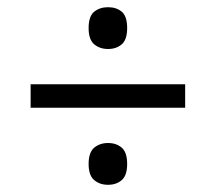

<svg xmlns="http://www.w3.org/2000/svg" viewBox="-20 -624 599 533"><path d="M65 -325V-390H494V-325ZM280 -111Q257 -111 241.5 -124Q226 -137 226 -169Q226 -201 241.5 -214Q257 -227 280 -227Q303 -227 318 -214Q333 -201 333 -169Q333 -137 318 -124Q303 -111 280 -111ZM280 -488Q257 -488 241.5 -501Q226 -514 226 -546Q226 -579 241.5 -591.5Q257 -604 280 -604Q303 -604 318 -591.5Q333 -579 333 -546Q333 -514 318 -501Q303 -488 280 -488Z"/></svg>

Font: Noto Serif Khojki
Style: Bold
Weight: 700
Version: Version 2.003